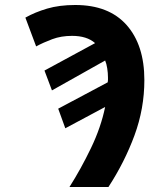

<svg xmlns="http://www.w3.org/2000/svg" viewBox="-20 -745 614 765"><path d="M256.8 0Q302.7 -72.3 342.5 -155Q382.3 -237.8 398.9 -318.8L240.2 -233.9L211.9 -312L409.2 -417Q410.2 -421.4 410.2 -426.3Q410.2 -431.2 410.2 -436Q410.2 -454.1 407.2 -472.9Q404.3 -491.7 398.9 -503.9L187 -384.8L157.2 -463.9L358.9 -573.2Q326.2 -602.1 267.1 -602.1Q223.6 -602.1 188.2 -588.9Q152.8 -575.7 124 -560.1L81.1 -674.8Q119.1 -696.3 167.7 -710.7Q216.3 -725.1 279.8 -725.1Q413.6 -725.1 484.4 -645.3Q555.2 -565.4 555.2 -425.8Q555.2 -312.5 515.9 -205.8Q476.6 -99.1 412.1 0Z"/></svg>

Font: Open Sans
Style: Bold Italic
Weight: 700
Italic angle: -12°
Designer: Monotype Design Team
Foundry: Monotype Imaging Inc.
Version: Version 3.003; ttfautohint (v1.8.4)